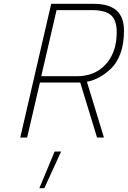

<svg xmlns="http://www.w3.org/2000/svg" viewBox="-20 -720 669 1005"><path d="M186 265 266 73H300L212 265ZM470 -700Q550 -700 589.5 -665.5Q629 -631 629 -560Q629 -489 610 -439Q591 -389 560 -360Q502 -305 435 -292L524 0H488L400 -288H189L122 0H86L248 -700ZM591 -551Q591 -615 560.5 -641Q530 -667 462 -667H276L196 -321H383Q477 -321 534 -384Q591 -447 591 -551Z"/></svg>

Font: TitilliumWebThinItalic
Style: Thin Italic
Weight: 200
Italic angle: -13°
Version: Version 1.001;PS 57.000;hotconv 1.0.70;makeotf.lib2.5.55311